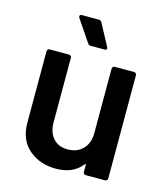

<svg xmlns="http://www.w3.org/2000/svg" viewBox="-107 -784 766 875"><g transform="rotate(15 276.5 -346.5)"><path d="M377 -511H468Q473 -511 476.5 -507.5Q480 -504 480 -499V-12Q480 -7 476.5 -3.5Q473 0 468 0H377Q372 0 368.5 -3.5Q365 -7 365 -12V-44Q365 -47 363 -48Q361 -49 359 -46Q318 7 237 7Q161 7 109.5 -37Q58 -81 58 -162V-499Q58 -504 61.5 -507.5Q65 -511 70 -511H161Q166 -511 169.5 -507.5Q173 -504 173 -499V-195Q173 -148 197.5 -120Q222 -92 266 -92Q311 -92 338 -120Q365 -148 365 -195V-499Q365 -504 368.5 -507.5Q372 -511 377 -511ZM232 -583 163 -685Q161 -689 161 -692Q161 -700 171 -700H250Q261 -700 265 -692L320 -589Q322 -585 322 -583Q322 -575 312 -575H246Q237 -575 232 -583Z"/></g></svg>

Font: Barlow SemiBold
Style: Regular
Weight: 600
Designer: Jeremy Tribby
Foundry: Tribby Type
Version: Version 1.422